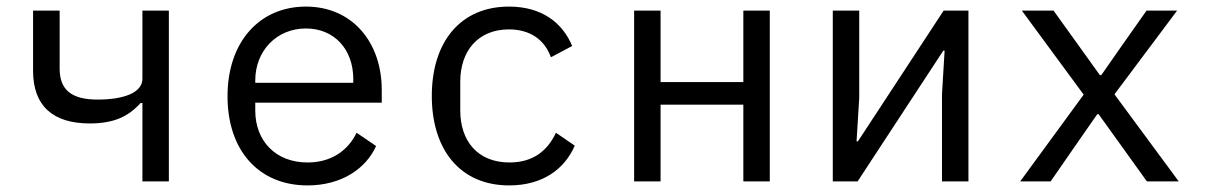

<svg xmlns="http://www.w3.org/2000/svg" viewBox="-20 -548 3641 580"><path d="M410.2 0H490.1V-516H410.2V-310C410.2 -268.1 354 -247.2 274.9 -247.2C193.9 -247.2 160.2 -278.1 160.2 -340.9V-516H79.9V-334.2C79.9 -228 139.9 -175.1 251.1 -175.1C323.9 -175.1 367.9 -196 404.8 -236.9H410.2Z M909.1 12.1C1011 12.1 1085.2 -38 1116.1 -106.9L1057.2 -147C1030.2 -90.9 978 -57.2 909.1 -57.2C812.1 -57.2 751.1 -122.9 751.1 -214.1V-237.9H1133.2V-275.9C1133.2 -421.9 1043 -528.1 904.1 -528.1C764.2 -528.1 667.3 -421.9 667.3 -257.1C667.3 -94.1 761 12.1 909.1 12.1ZM751.1 -297.9V-305C751.1 -394.9 816.1 -462 904.1 -462C989 -462 1047.2 -399.9 1047.2 -308.9V-297.9Z M1518.1 12.1C1621.4 12.1 1686.4 -39.1 1716.3 -108L1659.4 -147C1633.2 -90.9 1588.4 -57.2 1519.2 -57.2C1422.2 -57.2 1370.4 -122.9 1370.4 -214.1V-301.8C1370.4 -393.1 1423.3 -459.2 1517.4 -459.2C1581.3 -459.2 1625.4 -427.9 1644.2 -375L1708.5 -409.1C1679.3 -479 1617.2 -528.1 1517.4 -528.1C1371.4 -528.1 1284.4 -421.9 1284.4 -258.2C1284.4 -95.2 1370.4 12.1 1518.1 12.1Z M1895.6 0H1975.5V-231.9H2225.5V0H2305.4V-516H2225.5V-300.1H1975.5V-516H1895.6Z M2495.7 0H2570.7L2829.5 -394.9H2833.5L2825.6 -263.1V0H2905.5V-516H2830.6L2571.7 -121.1H2567.5L2575.6 -252.8V-516H2495.7Z M3153.8 0 3237.6 -121.1 3294.7 -203.1H3298.7L3444.6 0H3540.8L3346.6 -263.1L3535.9 -516H3443.5L3366.8 -407L3306.8 -321H3302.6L3162.6 -516H3066.8L3253.6 -262.1L3061.8 0Z"/></svg>

Font: Margiela Mono
Style: Regular
Weight: 400
Designer: Mike Abbink, Paul van der Laan, Pieter van Rosmalen
Foundry: Bold Monday
Version: Version 2.003 2021